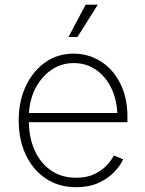

<svg xmlns="http://www.w3.org/2000/svg" viewBox="-20 -780 615 812"><path d="M302.2 11.7Q228.5 11.7 173.8 -24.9Q119.1 -61.5 89.1 -125.2Q59.1 -189 59.1 -270.5Q59.1 -352.1 89.1 -415.8Q119.1 -479.5 171.4 -516.4Q223.6 -553.2 291.5 -553.2Q353 -553.2 404.8 -521.2Q456.5 -489.3 487.8 -429Q519 -368.7 519 -283.7V-263.2H102.1Q103 -195.8 127.2 -142.8Q151.4 -89.8 195.8 -59.1Q240.2 -28.3 302.2 -28.3Q347.2 -28.3 378.9 -43.5Q410.6 -58.6 431.2 -80.6Q451.7 -102.5 461.4 -122.6L501 -106.4Q488.8 -79.1 462.4 -51.8Q436 -24.4 396.2 -6.3Q356.4 11.7 302.2 11.7ZM102.5 -302.2H476.1Q473.1 -362.3 449.5 -409.9Q425.8 -457.5 385.3 -485.4Q344.7 -513.2 291.5 -513.2Q239.7 -513.2 198.2 -485.1Q156.7 -457 131.3 -409.2Q106 -361.3 102.5 -302.2ZM269.5 -623.5 342.3 -760.3H393.6L307.6 -623.5Z"/></svg>

Font: Inter Extra Light
Style: Regular
Weight: 200
Designer: Rasmus Andersson
Foundry: rsms
Version: Version 4.000;git-3c8e0fc